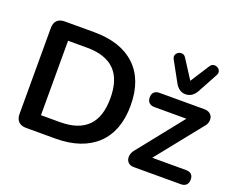

<svg xmlns="http://www.w3.org/2000/svg" viewBox="-120 -981 1475 1195"><g transform="rotate(20 618.0 -383.5)"><path d="M145 0Q112 0 94.5 -17.5Q77 -35 77 -68V-637Q77 -670 94.5 -687.5Q112 -705 145 -705H339Q516 -705 612.5 -614Q709 -523 709 -353Q709 -268 684.5 -202.5Q660 -137 612.5 -92Q565 -47 496.5 -23.5Q428 0 339 0ZM205 -106H331Q393 -106 438.5 -121.5Q484 -137 514.5 -167.5Q545 -198 560 -244.5Q575 -291 575 -353Q575 -477 514 -538Q453 -599 331 -599H205ZM857 0Q838 0 825.5 -9.5Q813 -19 809 -34Q805 -49 809.5 -66.5Q814 -84 828 -100L1087 -425V-395H851Q828 -395 815.5 -407.5Q803 -420 803 -442Q803 -465 815.5 -477Q828 -489 851 -489H1147Q1169 -489 1183 -479.5Q1197 -470 1201.5 -455Q1206 -440 1202 -423Q1198 -406 1184 -391L920 -61V-94H1170Q1218 -94 1218 -47Q1218 -25 1205.5 -12.5Q1193 0 1170 0ZM1005 -536Q982 -536 964.5 -548.5Q947 -561 935 -583L863 -714Q854 -730 859 -743Q864 -756 876 -762.5Q888 -769 901.5 -767Q915 -765 924 -751L1005 -625L1086 -751Q1095 -765 1108.5 -767Q1122 -769 1134 -762.5Q1146 -756 1151 -743Q1156 -730 1147 -714L1076 -583Q1064 -561 1046 -548.5Q1028 -536 1005 -536Z"/></g></svg>

Font: Nunito ExtraLight
Style: Regular
Weight: 200
Designer: Vernon Adams
Foundry: Vernon Adams
Version: Version 3.602